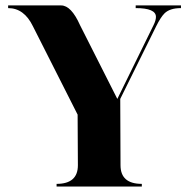

<svg xmlns="http://www.w3.org/2000/svg" viewBox="-20 -684 693 704"><path d="M273.4 -591.8 410.2 -321.3 543 -591.8Q551.8 -609.4 551.8 -622.1Q551.8 -654.3 477.5 -654.3V-664.1H643.6V-654.3Q602.5 -654.3 583 -634.8Q569.3 -621.1 552.7 -587.9L420.9 -321.3L421.9 -78.1Q421.9 -9.8 500 -9.8V0H187.5V-9.8Q265.6 -9.8 265.6 -78.1L264.6 -263.7L100.6 -587.9Q68.4 -654.3 9.8 -654.3V-664.1H204.1Q241.2 -664.1 273.4 -591.8Z"/></svg>

Font: spinweradBold
Style: Regular
Weight: 700
Width: 7
Version: Version 0.3 ; ttfautohint (v1.2) -l 8 -r 50 -G 200 -x 14 -D 